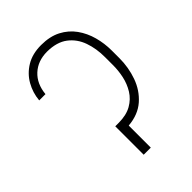

<svg xmlns="http://www.w3.org/2000/svg" viewBox="-210 -823 923 923"><g transform="rotate(-45 252.0 -361.0)"><path d="M262.8 -149.9V0H214.5V-193.2H235.8Q237.2 -193.2 238.3 -193.2Q290.5 -193.5 324.8 -213.1Q359 -232.6 378.9 -264.7Q398.8 -296.9 407 -335Q415.1 -373.2 414.8 -410.5V-463.1Q415.1 -520.6 397.9 -569.6Q380.7 -618.6 341.3 -648.6Q301.8 -678.6 235.8 -679Q173.3 -678.6 133 -641.5Q92.7 -604.4 86.6 -539.8H44Q48.3 -588.1 71.7 -629.4Q95.2 -670.8 137.1 -696.2Q179 -721.6 238.6 -721.6Q297.6 -721.6 339.7 -699.8Q381.7 -677.9 408.4 -640.8Q435 -603.7 447.6 -557.5Q460.2 -511.4 460.2 -463.1V-410.5Q460.2 -348 439.8 -290.5Q419.4 -233 375.7 -194.4Q332 -155.9 262.8 -149.9ZM245.7 -149.1Q244.3 -149.1 242.5 -149.1Z"/></g></svg>

Font: Inter Thin BETA
Style: Regular
Weight: 100
Designer: Rasmus Andersson
Foundry: rsms
Version: Version 3.011;git-f93a4a705